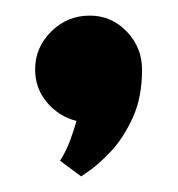

<svg xmlns="http://www.w3.org/2000/svg" viewBox="-20 -143 228 246"><path d="M57 63 84 83Q84 83 95.5 75Q107 67 122.5 50.5Q138 34 150 8Q162 -18 162 -54Q162 -82 142.5 -102.5Q123 -123 95 -123Q66 -123 45.5 -102.5Q25 -82 25 -54Q25 -30 40 -12Q55 6 78 12Q75 23 70 36.5Q65 50 57 63Z"/></svg>

Font: Advent Pro ExtraBold
Style: Regular
Weight: 800
Designer: VivaRado, Andreas Kalpakidis
Foundry: VivaRado, Andreas Kalpakidis
Version: Version 3.000